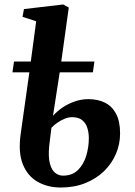

<svg xmlns="http://www.w3.org/2000/svg" viewBox="-20 -826 602 857"><path d="M216.5 -309Q232.5 -327.5 257.2 -344.8Q282 -362 312.5 -372.8Q343 -383.5 374.5 -383.5Q416 -383.5 447.8 -368Q479.5 -352.5 497.8 -318.8Q516 -285 516 -230Q516 -182 497.2 -138.5Q478.5 -95 443.8 -61.5Q409 -28 360.2 -8.5Q311.5 11 251.5 11Q193.5 11 148.5 -14.2Q103.5 -39.5 82 -92.5Q60.5 -145.5 72.5 -229.5L111 -503H35.5L42.5 -551.5H117.5L141.5 -731L80.5 -751L87 -785.5L262 -806L287 -792.5L253.5 -551.5H401.5L394.5 -503H246.5ZM301 -303Q286 -303 269.2 -296.2Q252.5 -289.5 236.8 -278.8Q221 -268 209.5 -255.5Q207 -235.5 204.5 -214.8Q202 -194 199.5 -173Q195 -124.5 202.8 -95.8Q210.5 -67 226.2 -54.5Q242 -42 261.5 -42Q302.5 -42 328 -67.2Q353.5 -92.5 365 -131Q376.5 -169.5 376.5 -209Q376.5 -234.5 369.5 -256Q362.5 -277.5 346.2 -290.2Q330 -303 301 -303Z"/></svg>

Font: Merriweather 36pt
Style: Bold Italic
Weight: 700
Italic angle: -7.8°
Version: Version 2.101